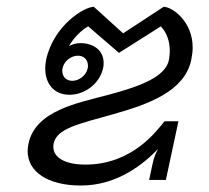

<svg xmlns="http://www.w3.org/2000/svg" viewBox="-20 -537 623 573"><path d="M212.5 -370.8C230.8 -370.8 242.5 -358.3 242.5 -340.8C242.5 -338.3 242.5 -335.8 241.7 -333.3C237.5 -312.5 216.7 -295.8 195.8 -295.8C177.5 -295.8 165.8 -308.3 165.8 -325.8C165.8 -328.3 165.8 -330.8 166.7 -333.3C170.8 -354.2 191.7 -370.8 212.5 -370.8ZM425 0H475L512.5 -175H470.8C447.5 -145.8 374.2 -45.8 235 -45.8C170 -45.8 139.2 -69.2 139.2 -98.3C139.2 -101.7 139.2 -105 140 -108.3C149.2 -154.2 216.7 -167.5 316.7 -195.8C423.3 -225.8 530.8 -264.2 550.8 -358.3C553.3 -371.7 555 -383.3 555 -395C555 -474.2 493.3 -516.7 468.3 -516.7L347.5 -437.5L260 -516.7C231.7 -516.7 140 -461.7 117.5 -358.3C115.8 -349.2 115 -340.8 115 -332.5C115 -287.5 140.8 -254.2 187.5 -254.2C233.3 -254.2 277.5 -287.5 287.5 -333.3C289.2 -339.2 289.2 -344.2 289.2 -350C289.2 -385.8 260 -408.3 220 -408.3C207.5 -408.3 195.8 -405 185.8 -399.2C200 -425 224.2 -448.3 243.3 -458.3L335 -379.2L460 -458.3C478.3 -439.2 486.7 -412.5 486.7 -385.8C486.7 -376.7 485.8 -367.5 484.2 -358.3C474.2 -309.2 404.2 -280.8 304.2 -254.2C213.3 -230 85.8 -207.5 65 -108.3C63.3 -100.8 62.5 -93.3 62.5 -85.8C62.5 -25 121.7 16.7 221.7 16.7C332.5 16.7 411.7 -50.8 451.7 -92.5C445.8 -81.7 439.2 -66.7 435.8 -50Z"/></svg>

Font: BoonHome
Style: Book Oblique
Weight: 400
Italic angle: -12°
Designer: Sungsit Sawaiwan
Foundry: Sungsit Sawaiwan
Version: Version 0.2